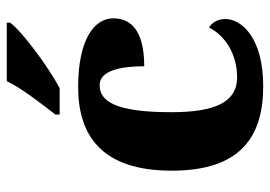

<svg xmlns="http://www.w3.org/2000/svg" viewBox="-138 -668 816 581"><g transform="rotate(-90 270.5 -378.0)"><path d="M214 -619V-606H294C361 -642 467 -721 492 -756V-766H315C294 -721 243 -657 214 -619ZM300 10C444 10 503 -54 503 -105C503 -123 495 -144 477 -154C454 -107 399 -69 326 -69C252 -69 221 -135 221 -268C221 -435 253 -485 303 -485C347 -485 360 -421 360 -350C483 -350 505 -402 505 -444C505 -499 445 -550 297 -550C155 -550 44 -483 44 -267C44 -58 147 10 300 10Z"/></g></svg>

Font: Noto Serif Malayalam ExtraBold
Style: Regular
Weight: 800
Designer: Indian type Foundry, Jelle Bosma, Monotype Design Team
Foundry: Monotype Imaging Inc.
Version: Version 2.104